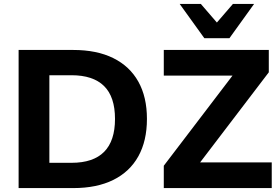

<svg xmlns="http://www.w3.org/2000/svg" viewBox="-20 -960 1431 980"><path d="M75 0V-705H354Q474 -705 558 -663.5Q642 -622 686 -543.5Q730 -465 730 -353Q730 -241 686 -162Q642 -83 558 -41.5Q474 0 354 0ZM232 -129H345Q456 -129 511.5 -185Q567 -241 567 -353Q567 -466 511 -521Q455 -576 345 -576H232ZM816 0V-114L1204 -623L1207 -574H816V-705H1352V-591L964 -82L962 -131H1367V0ZM1023 -765 897 -940H1005L1087 -845L1169 -940H1277L1151 -765Z"/></svg>

Font: Nunito Sans 11pt ExtraBold
Style: Regular
Weight: 800
Version: Version 3.101;gftools[0.9.27]